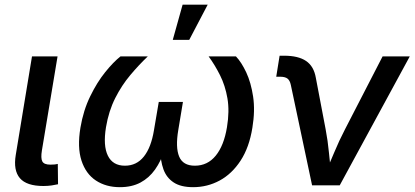

<svg xmlns="http://www.w3.org/2000/svg" viewBox="-20 -775 1734 803"><path d="M161.6 2.9Q91.3 2.9 63.2 -29.8Q35.2 -62.5 45.9 -127L113.8 -539.1H220.7L155.3 -146Q149.9 -113.3 157 -99.9Q164.1 -86.4 190.9 -86.4Q202.1 -86.4 209.2 -87.2Q216.3 -87.9 221.7 -89.4L222.7 -4.4Q212.4 -2 196.3 0.5Q180.2 2.9 161.6 2.9Z M481.4 7.8Q423.3 7.8 381.1 -20Q338.9 -47.9 320.8 -103.3Q302.7 -158.7 316.4 -241.2Q328.6 -313.5 357.2 -372.1Q385.7 -430.7 419.9 -473.1Q454.1 -515.6 483.9 -539.1H598.1Q561 -503.9 524.9 -460.9Q488.8 -418 461.7 -364.3Q434.6 -310.5 423.3 -243.2Q410.6 -165.5 431.2 -123.8Q451.7 -82 502.4 -82Q551.3 -82 581.8 -120.4Q612.3 -158.7 624 -231L644 -348.6H745.1L725.6 -231Q713.4 -158.7 729.2 -120.4Q745.1 -82 794.9 -82Q848.1 -82 882.3 -124Q916.5 -166 929.2 -242.7Q940.4 -310.1 931.2 -363.8Q921.9 -417.5 900.1 -460.7Q878.4 -503.9 852.5 -539.1H966.8Q989.7 -515.1 1009.8 -472.4Q1029.8 -429.7 1038.6 -371.1Q1047.4 -312.5 1035.6 -241.2Q1022.5 -158.7 986.3 -103.3Q950.2 -47.9 898.7 -20Q847.2 7.8 787.6 7.8Q736.3 7.8 706.3 -12Q676.3 -31.7 663.6 -66.9Q650.9 -102.1 650.4 -147.9H668.5Q653.3 -101.1 628.4 -65.9Q603.5 -30.8 567.4 -11.5Q531.2 7.8 481.4 7.8ZM702.6 -608.4 743.7 -755.4H848.6L771.5 -608.4Z M1285.2 0 1196.3 -419.9Q1192.4 -438.5 1182.4 -446.3Q1172.4 -454.1 1151.4 -454.1H1135.3L1149.4 -542H1168.5Q1227.5 -542 1260 -520Q1292.5 -498 1300.8 -450.2L1341.8 -234.9Q1351.1 -186 1355.7 -137Q1360.4 -87.9 1365.7 -40.5H1335.9Q1357.4 -88.4 1377.7 -137.2Q1397.9 -186 1423.3 -234.9L1580.1 -539.1H1693.8L1400.9 0Z"/></svg>

Font: Inter 18pt Medium
Style: Italic
Weight: 500
Italic angle: -9.3988°
Designer: Rasmus Andersson
Foundry: rsms
Version: Version 4.001;git-66647c0bb